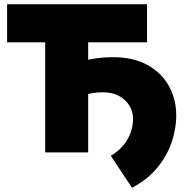

<svg xmlns="http://www.w3.org/2000/svg" viewBox="-20 -720 876 907"><path d="M193.5 0V-520H13.5V-700H674.5V-520H396.5V0ZM603.5 167 503.5 16Q539 -5 562.2 -33Q585.5 -61 597 -93.2Q608.5 -125.5 608.5 -159Q608.5 -193 591 -221.5Q573.5 -250 541.8 -267Q510 -284 467.5 -284Q437.5 -284 413.5 -279.5Q389.5 -275 361.5 -266L359.5 -428Q399.5 -440 437.8 -445Q476 -450 512.5 -450Q609.5 -450 676.5 -413Q743.5 -376 778 -313.5Q812.5 -251 812.5 -175Q812.5 -109.5 789.8 -44.8Q767 20 720.5 75.2Q674 130.5 603.5 167Z"/></svg>

Font: Geologica Roman Black
Style: Regular
Weight: 900
Designer: Sindre Bremnes, Frode Helland
Foundry: Monokrom Skriftforlag AS
Version: Version 1.010;gftools[0.9.28]